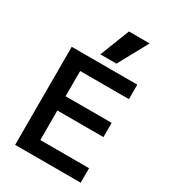

<svg xmlns="http://www.w3.org/2000/svg" viewBox="-235 -1119 1104 1238"><g transform="rotate(30 317.0 -500.0)"><path d="M81 0V-730H569V-622H206V-434H549V-328H206V-108H569V0ZM385 -780H265L351 -1000H505Z"/></g></svg>

Font: M PLUS 1 SemiBold
Style: Regular
Weight: 600
Designer: Coji Morishita
Foundry: UNDERFOREST DESIGN
Version: Version 1.001